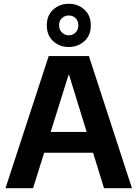

<svg xmlns="http://www.w3.org/2000/svg" viewBox="-20 -997 728 1017"><path d="M9 0 238 -700H451L679 0H531L346 -600H343L155 0ZM121 -188 158 -298H518L554 -188ZM344 -748Q296 -748 262 -778.5Q228 -809 228 -863Q228 -916 262 -946.5Q296 -977 344 -977Q392 -977 426.5 -946.5Q461 -916 461 -863Q461 -809 426.5 -778.5Q392 -748 344 -748ZM344 -810Q365 -810 380 -824.5Q395 -839 395 -863Q395 -887 380.5 -901Q366 -915 344 -915Q324 -915 308.5 -901.5Q293 -888 293 -863Q293 -839 308.5 -824.5Q324 -810 344 -810Z"/></svg>

Font: DM Sans 9pt 36pt ExtraBold
Style: Regular
Weight: 800
Version: Version 4.004;gftools[0.9.30]